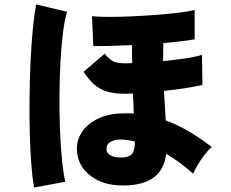

<svg xmlns="http://www.w3.org/2000/svg" viewBox="-20 -812 1040 864"><path d="M512 22Q429 17 377 -29.5Q325 -76 326 -147Q327 -189 353.5 -224.5Q380 -260 427.5 -281Q475 -302 539 -302Q550 -302 561 -302Q572 -302 582 -301Q581 -321 580.5 -343.5Q580 -366 578 -391Q568 -391 559.5 -390.5Q551 -390 544 -390Q493 -390 459 -401Q425 -412 401 -434.5Q377 -457 356 -489L451 -570Q469 -548 486.5 -537.5Q504 -527 544 -527Q550 -527 557.5 -527.5Q565 -528 575 -528Q574 -547 574 -567Q574 -587 574 -609Q524 -607 478.5 -605.5Q433 -604 400 -605L394 -739Q425 -736 472.5 -736Q520 -736 574.5 -738.5Q629 -741 682.5 -745Q736 -749 781.5 -754.5Q827 -760 856 -767V-635Q834 -631 797 -626.5Q760 -622 715 -618Q715 -598 714.5 -577.5Q714 -557 714 -537Q763 -542 809.5 -548.5Q856 -555 889 -565L891 -430Q858 -422 812 -415Q766 -408 718 -403Q720 -366 722 -332.5Q724 -299 726 -270Q783 -249 834.5 -218Q886 -187 933 -150Q918 -138 901 -116Q884 -94 870 -70.5Q856 -47 849 -30Q821 -56 790.5 -78.5Q760 -101 728 -120Q718 -41 662.5 -7Q607 27 512 22ZM133 32Q126 -8 121 -71.5Q116 -135 114 -212.5Q112 -290 113 -372.5Q114 -455 117.5 -534Q121 -613 127.5 -680Q134 -747 143 -792L282 -759Q271 -725 263.5 -665.5Q256 -606 252 -532.5Q248 -459 247.5 -380.5Q247 -302 250 -227.5Q253 -153 259 -92Q265 -31 274 6ZM523 -103Q558 -103 572.5 -117.5Q587 -132 587 -176Q573 -179 558.5 -181Q544 -183 530 -184Q502 -186 481 -175.5Q460 -165 459 -145Q458 -124 476.5 -113.5Q495 -103 523 -103Z"/></svg>

Font: Zen Kaku Gothic New Black
Style: Regular
Weight: 900
Designer: Yoshimichi Ohira
Foundry: Positype
Version: Version 1.001